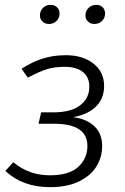

<svg xmlns="http://www.w3.org/2000/svg" viewBox="-20 -762 516 793"><path d="M410 -407Q410 -355 376.5 -322Q343 -289 282 -278Q338 -271 370 -240.5Q402 -210 402 -158Q402 -115 379.5 -76.5Q357 -38 308 -13.5Q259 11 186 11Q74 11 2 -56L35 -92Q99 -38 186 -38Q266 -38 303.5 -73Q341 -108 341 -159Q341 -251 202 -251H139L150 -298H201Q273 -298 311 -327Q349 -356 349 -404Q349 -443 322.5 -464.5Q296 -486 247 -486Q203 -486 170 -475Q137 -464 95 -441L69 -478Q112 -506 156 -520Q200 -534 252 -534Q322 -534 366 -499.5Q410 -465 410 -407ZM145 -698Q145 -717 157.5 -729.5Q170 -742 189 -742Q205 -742 215.5 -732Q226 -722 226 -706Q226 -688 213.5 -675.5Q201 -663 182 -663Q166 -663 155.5 -673Q145 -683 145 -698ZM333 -698Q333 -717 346 -729.5Q359 -742 378 -742Q394 -742 404 -732Q414 -722 414 -706Q414 -688 401.5 -675.5Q389 -663 370 -663Q354 -663 343.5 -673Q333 -683 333 -698Z"/></svg>

Font: FiraGO Light
Style: Italic
Weight: 300
Italic angle: -8°
Designer: bBox Type GmbH
Foundry: bBox Type GmbH
Version: Version 1.001